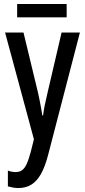

<svg xmlns="http://www.w3.org/2000/svg" viewBox="-20 -702 424 962"><path d="M5.4 -539.1H97.7L170.4 -237.8Q174.8 -217.8 178.7 -198.5Q182.6 -179.2 186 -160.4Q189.5 -141.6 191.9 -123.5H195.8Q199.2 -149.4 204.8 -177.5Q210.4 -205.6 218.3 -237.8L288.6 -539.1H380.4L220.2 77.6Q205.1 134.8 184.6 170.7Q164.1 206.5 136.5 223.4Q108.9 240.2 71.3 240.2Q58.6 240.2 45.9 237.8Q33.2 235.4 19.5 231.9V152.8Q28.8 156.2 38.8 158.2Q48.8 160.2 58.1 160.2Q77.1 160.2 90.1 151.1Q103 142.1 113.3 120.4Q123.5 98.6 133.8 60.1L149.9 -4.4ZM314 -682.1V-615.2H65.9V-682.1Z"/></svg>

Font: Open Sans Condensed Medium
Style: Regular
Weight: 500
Width: 3
Designer: Monotype Design Team
Foundry: Monotype Imaging Inc.
Version: Version 3.000